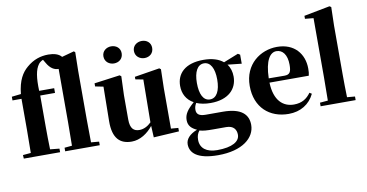

<svg xmlns="http://www.w3.org/2000/svg" viewBox="-96 -1107 3128 1636"><g transform="rotate(-10 1468.0 -289.0)"><path d="M623 -37C622 -102 621 -173 621 -238V-656L624 -817L613 -826L507 -797C484 -825 443 -837 394 -837C327 -837 264 -817 205 -766C157 -725 118 -664 106 -546L26 -537V-505H104V-238C104 -171 103 -104 102 -37L33 -31L35 0H349V-31L269 -39C267 -105 266 -172 266 -238V-505H394V-546H264C260 -658 270 -728 303 -772C313 -785 326 -794 342 -801L358 -774C389 -718 425 -701 460 -701V-238C460 -174 459 -102 458 -37L393 -31V0H692V-31Z M1198 -665C1240 -665 1276 -692 1276 -740C1276 -786 1240 -813 1198 -813C1157 -813 1118 -786 1118 -740C1118 -692 1157 -665 1198 -665ZM933 -665C976 -665 1012 -692 1012 -740C1012 -786 976 -813 933 -813C893 -813 854 -786 854 -740C854 -692 893 -665 933 -665ZM1314 -34V-384L1318 -547L1305 -557L1088 -522V-500L1155 -487L1151 -117C1122 -88 1086 -69 1048 -69C1000 -69 969 -94 969 -174V-384L975 -547L962 -557L740 -527V-500L810 -486L806 -189C804 -37 867 17 967 17C1040 17 1106 -28 1152 -86L1157 14L1377 1V-29Z M1686 -221C1628 -221 1599 -281 1599 -378C1599 -475 1631 -533 1687 -533C1742 -533 1775 -476 1775 -378C1775 -281 1743 -221 1686 -221ZM1780 35C1844 35 1867 73 1867 116C1867 174 1803 215 1671 215C1580 215 1525 174 1525 101C1525 68 1533 46 1550 24C1582 33 1610 35 1669 35ZM2004 -552 1986 -563 1858 -512C1820 -544 1764 -563 1687 -563C1529 -563 1454 -485 1454 -378C1454 -312 1483 -255 1544 -222C1484 -169 1458 -132 1458 -82C1458 -32 1487 -6 1531 14C1464 40 1431 79 1431 123C1431 196 1490 259 1672 259C1882 259 1993 165 1993 53C1993 -37 1934 -99 1773 -99H1626C1570 -99 1547 -118 1547 -155C1547 -177 1553 -194 1564 -212C1597 -198 1638 -190 1686 -190C1842 -190 1917 -273 1917 -378C1917 -420 1906 -457 1883 -487L2004 -474Z M2209 -311C2213 -466 2258 -528 2313 -528C2366 -528 2404 -482 2404 -395C2404 -333 2392 -310 2345 -310ZM2529 -130C2496 -84 2453 -54 2383 -54C2289 -54 2214 -118 2209 -274H2549C2554 -293 2555 -310 2555 -335C2555 -462 2474 -563 2324 -563C2181 -563 2038 -463 2038 -275C2038 -88 2160 17 2325 17C2427 17 2507 -32 2548 -118Z M2838 -37C2836 -102 2835 -173 2835 -238V-656L2839 -817L2825 -826L2601 -783V-757L2674 -750V-238C2674 -174 2673 -102 2672 -37L2603 -31V0H2906V-31Z"/></g></svg>

Font: Noto Serif KR Black
Style: Regular
Weight: 900
Version: Version 1.001;PS 1.001;hotconv 16.6.54;makeotf.lib2.5.65590